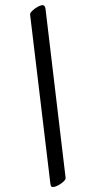

<svg xmlns="http://www.w3.org/2000/svg" viewBox="-154 -824 554 1112"><g transform="rotate(-15 123.0 -267.5)"><path d="M6 226 146 -750Q147 -761 174 -773Q201 -785 221 -785Q233 -785 237.5 -779Q242 -773 241 -760L100 216Q99 228 72.5 239Q46 250 25 250Q12 250 8 244.5Q4 239 6 226Z"/></g></svg>

Font: Charm
Style: Bold
Weight: 700
Designer: Katatrad Aksorn Co.,Ltd.
Foundry: Cadson Demak Co.,Ltd.
Version: Version 1.001